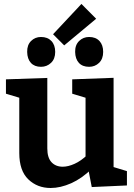

<svg xmlns="http://www.w3.org/2000/svg" viewBox="-20 -927 671 959"><path d="M233 12Q166.3 12 121.3 -31.3Q76.3 -74.7 76.3 -162.7V-455L89.3 -435L9.7 -459V-530.7L216.3 -537.7V-185.7Q216.3 -139.3 237.3 -116.8Q258.3 -94.3 293.3 -94.3Q320.3 -94.3 352.5 -108.8Q384.7 -123.3 416.7 -153.7L407.3 -128.7V-458L420.3 -435L340.7 -459V-530.7L547.3 -538.3V-74.3L530.3 -97.7L614 -72.3V-0.7L438.3 7.3L419.3 -90.7L438.7 -84.3Q389.3 -35.7 335.7 -11.8Q282 12 233 12ZM425 -593.3Q392 -593.3 374 -613Q356 -632.7 355.3 -667.7Q354.7 -702.3 375.2 -722.3Q395.7 -742.3 425 -742.3Q458 -742.3 476.7 -722.3Q495.3 -702.3 495.3 -667.7Q495.3 -632.7 474.8 -613Q454.3 -593.3 425 -593.3ZM184.7 -593.3Q152.3 -593.3 134.3 -613Q116.3 -632.7 115.7 -667.7Q115 -702.3 135.2 -722.3Q155.3 -742.3 184.7 -742.3Q217.7 -742.3 236.7 -722.3Q255.7 -702.3 255.7 -667.7Q255.7 -632.7 234.8 -613Q214 -593.3 184.7 -593.3ZM300.7 -700.3 245 -756 386.7 -907.3 460.3 -833.3Z"/></svg>

Font: Bitter Thin
Style: Regular
Weight: 100
Designer: Sol Matas, and Bitter project Authors
Foundry: Sol Matas
Version: Version 2.002